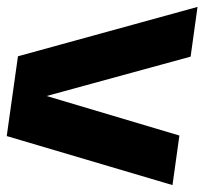

<svg xmlns="http://www.w3.org/2000/svg" viewBox="-24 -578 624 556"><path d="M475.5 -42 -4.5 -184 28 -415 548 -558 528 -414 111 -300 495.5 -185.5Z"/></svg>

Font: Urbanist ExtraBold
Style: Italic
Weight: 800
Italic angle: -8°
Designer: Corey Hu
Foundry: Corey Hu
Version: Version 1.321; ttfautohint (v1.8.4.7-5d5b)